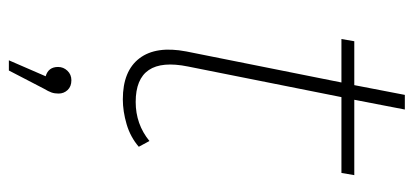

<svg xmlns="http://www.w3.org/2000/svg" viewBox="-270 -403 933 433"><g transform="rotate(90 196.5 -186.5)"><path d="M204 3Q140 3 111.5 -34.5Q83 -72 96 -140L166 -490H68L73 -519H172L194 -633H227L205 -519H375L370 -490H199L130 -144Q106 -26 210 -26Q260 -26 298 -57L311 -33Q289 -14 260 -5.5Q231 3 204 3ZM116 260 152 177Q131 171 131 149Q131 137 139.5 128Q148 119 161 119Q175 119 183 127.5Q191 136 191 148Q191 157 188.5 164Q186 171 180 181L139 260Z"/></g></svg>

Font: Montserrat ExtraLight
Style: Italic
Weight: 200
Italic angle: -11.3°
Designer: Julieta Ulanovsky
Foundry: Julieta Ulanovsky
Version: Version 9.000; ttfautohint (v1.8.4.7-5d5b)